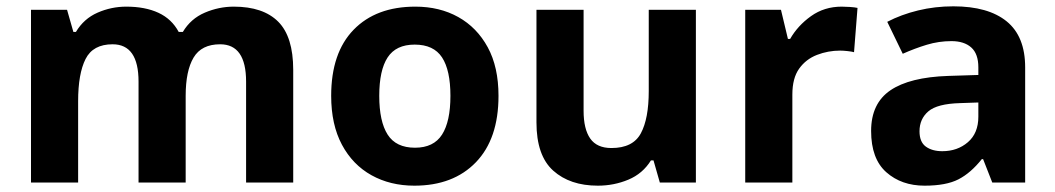

<svg xmlns="http://www.w3.org/2000/svg" viewBox="-20 -577 3336 607"><path d="M719 -556Q812 -556 859.5 -508.5Q907 -461 907 -356V0H758V-319Q758 -437 676 -437Q617 -437 592 -395Q567 -353 567 -274V0H418V-319Q418 -437 336 -437Q274 -437 250.5 -390.5Q227 -344 227 -257V0H78V-546H192L212 -476H220Q245 -518 288.5 -537Q332 -556 379 -556Q439 -556 481 -536.5Q523 -517 545 -476H558Q583 -518 627.5 -537Q672 -556 719 -556Z M1556 -274Q1556 -138 1484.5 -64Q1413 10 1290 10Q1214 10 1154.5 -23Q1095 -56 1061 -119.5Q1027 -183 1027 -274Q1027 -410 1098 -483Q1169 -556 1293 -556Q1370 -556 1429 -523Q1488 -490 1522 -427.5Q1556 -365 1556 -274ZM1179 -274Q1179 -193 1205.5 -151.5Q1232 -110 1292 -110Q1351 -110 1377.5 -151.5Q1404 -193 1404 -274Q1404 -355 1377.5 -395.5Q1351 -436 1291 -436Q1232 -436 1205.5 -395.5Q1179 -355 1179 -274Z M2180 -546V0H2066L2046 -70H2038Q2012 -28 1966.5 -9Q1921 10 1870 10Q1782 10 1729 -37.5Q1676 -85 1676 -190V-546H1825V-227Q1825 -169 1846 -139Q1867 -109 1913 -109Q1981 -109 2006 -155.5Q2031 -202 2031 -289V-546Z M2641 -556Q2652 -556 2667 -555Q2682 -554 2691 -552L2680 -412Q2673 -414 2659.5 -415.5Q2646 -417 2636 -417Q2598 -417 2563 -403.5Q2528 -390 2506.5 -360Q2485 -330 2485 -278V0H2336V-546H2449L2471 -454H2478Q2502 -496 2544 -526Q2586 -556 2641 -556Z M2994 -557Q3104 -557 3162.5 -509.5Q3221 -462 3221 -364V0H3117L3088 -74H3084Q3049 -30 3010 -10Q2971 10 2903 10Q2830 10 2782 -32.5Q2734 -75 2734 -163Q2734 -250 2795 -291.5Q2856 -333 2978 -337L3073 -340V-364Q3073 -407 3050.5 -427Q3028 -447 2988 -447Q2948 -447 2910 -435.5Q2872 -424 2834 -407L2785 -508Q2829 -531 2882.5 -544Q2936 -557 2994 -557ZM3073 -253 3015 -251Q2943 -249 2915 -225Q2887 -201 2887 -162Q2887 -128 2907 -113.5Q2927 -99 2959 -99Q3007 -99 3040 -127.5Q3073 -156 3073 -208Z"/></svg>

Font: Noto IKEA Arabic
Style: Bold
Weight: 700
Designer: Monotype Design Team
Foundry: Monotype Imaging Inc.
Version: Version 1.200